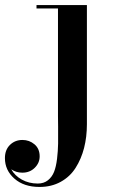

<svg xmlns="http://www.w3.org/2000/svg" viewBox="-114 -480 451 760"><path d="M230 -460V11.5Q230 62 218.8 105.8Q207.5 149.5 185.2 184.5Q163 219.5 126.2 239.8Q89.5 260 42.5 260Q-19.5 260 -57 227Q-94.5 194 -94.5 146Q-94.5 113 -74.5 93.5Q-54.5 74 -25 74Q2 74 22.5 91.2Q43 108.5 43 139Q43 165 23.5 184.2Q4 203.5 -25.5 203.5Q-50.5 203.5 -69.5 190Q-55.5 215.5 -27.5 231Q0.5 246.5 35.5 246.5Q59.5 246.5 75.8 233.5Q92 220.5 100 200.2Q108 180 111.8 148.8Q115.5 117.5 116 88.2Q116.5 59 116 20.5Q115.5 -7 115.5 -20.5V-446.5H30.5V-460Z"/></svg>

Font: Bodoni* 16pt Medium
Style: Regular
Weight: 500
Version: Version 2.3